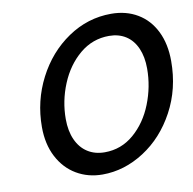

<svg xmlns="http://www.w3.org/2000/svg" viewBox="-81 -795 895 889"><g transform="rotate(-10 367.0 -351.0)"><path d="M618.7 -435.1Q618.7 -490.7 600.8 -531.2Q583 -571.8 549.6 -593.3Q516.1 -614.7 470.7 -614.7Q393.1 -614.7 333 -564.5Q272.9 -514.2 240 -434.6Q207 -355 207 -270Q207 -213.9 225.6 -172.6Q244.1 -131.3 278.3 -109.4Q312.5 -87.4 358.9 -87.4Q436.5 -87.4 495.8 -138.4Q555.2 -189.5 586.9 -269.8Q618.7 -350.1 618.7 -435.1ZM331.1 12.2Q263.2 12.2 208.7 -20Q154.3 -52.2 123 -112.3Q91.8 -172.4 91.8 -252.9Q91.8 -375 146.5 -481.2Q201.2 -587.4 294.4 -650.6Q387.7 -713.9 498 -713.9Q568.4 -713.9 622.1 -681.9Q675.8 -649.9 705.1 -590.3Q734.4 -530.8 734.4 -450.2Q734.4 -319.8 677.2 -213.9Q620.1 -107.9 526.9 -47.9Q433.6 12.2 331.1 12.2Z"/></g></svg>

Font: Lesson One Medium
Style: Italic
Weight: 500
Italic angle: -14°
Designer: But Ko, Victor Gaultney, Annie Olsen, Julie Remington, Don Collingsworth, Eric Hays, Becca Hirsbrunner
Version: Version 1.100